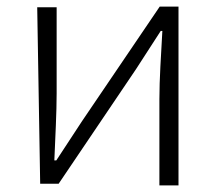

<svg xmlns="http://www.w3.org/2000/svg" viewBox="-20 -548 668 583"><path d="M102 10H158L393 -338C414 -370 447 -421 468 -454H473C469 -381 464 -308 464 -247V15H522V-528H465L229 -180C207 -146 173 -95 151 -61H145C148 -133 152 -206 152 -264V-526H93Z"/></svg>

Font: GenEiGothic-pro-Light
Style: Regular
Weight: 300
Designer: Ryoko NISHIZUKA (kana & ideographs); Paul D. Hunt (Latin, Greek & Cyrillic); Wenlong ZHANG (bopomofo); Sandoll Communica
Foundry: Adobe Systems Incorporated; o_tamon
Version: Version 1.000.140830